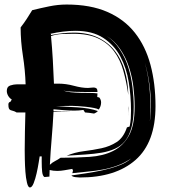

<svg xmlns="http://www.w3.org/2000/svg" viewBox="-20 -744 746 847"><path d="M176 37Q168 32 166 14Q164 -4 164 -30V-54H155Q154 -48 150.5 -26Q147 -4 141.5 20.5Q136 45 128.5 64Q121 83 112 83Q104 83 99 62Q94 41 92 13.5Q90 -14 89.5 -41.5Q89 -69 89 -82Q89 -124 90 -165Q91 -206 92 -248H53Q45 -253 38.5 -254.5Q32 -256 27 -258Q22 -260 19.5 -265Q17 -270 17 -283Q17 -293 26 -295L32 -305Q22 -311 16 -321.5Q10 -332 10 -343Q10 -362 25.5 -367Q41 -372 55 -372H93Q91 -435 81 -498.5Q71 -562 71 -623Q85 -641 97.5 -660Q110 -679 122 -699Q158 -708 197 -716Q236 -724 274 -724Q379 -724 453.5 -691.5Q528 -659 575 -599.5Q622 -540 644 -457.5Q666 -375 666 -276Q666 -116 578 -38.5Q490 39 332 39Q326 39 313 37.5Q300 36 295 30Q323 26 359.5 20.5Q396 15 433 7Q470 -1 503.5 -13.5Q537 -26 559 -45Q529 -25 497.5 -13.5Q466 -2 433.5 4Q401 10 367 13Q333 16 299 20L302 9L299 1Q280 4 264.5 7Q249 10 232 10Q215 10 199 6L198 35ZM247 -48Q316 -48 375.5 -52Q435 -56 479 -78Q523 -100 548.5 -145.5Q574 -191 574 -274Q574 -315 568.5 -360.5Q563 -406 548.5 -449.5Q534 -493 509 -529Q486 -563 451 -585Q485 -562 507 -528Q532 -491 545.5 -448Q559 -405 564.5 -359.5Q570 -314 570 -273Q570 -218 560 -181.5Q550 -145 532 -122.5Q514 -100 487.5 -88Q461 -76 428.5 -70.5Q396 -65 357 -62.5Q318 -60 274 -57Q309 -72 349.5 -77Q390 -82 427.5 -90Q465 -98 495 -117.5Q525 -137 540 -182L552 -186Q556 -206 557 -221.5Q558 -237 558 -257Q558 -319 548 -381.5Q538 -444 511 -494.5Q484 -545 436 -576.5Q388 -608 313 -608Q285 -608 257.5 -604.5Q230 -601 203 -595Q205 -594 205 -592Q205 -589 204 -589Q257 -600 306 -600Q367 -600 412 -578.5Q457 -557 486.5 -519.5Q516 -482 530.5 -432Q545 -382 546 -325Q538 -383 524 -432.5Q510 -482 483 -518Q456 -554 413 -574.5Q370 -595 304 -595Q279 -595 254 -594Q229 -593 205 -585Q210 -532 213 -480Q216 -428 218 -375H238Q271 -375 306 -365.5Q341 -356 368 -356Q373 -356 379.5 -357Q386 -358 393 -358Q400 -358 405 -354.5Q410 -351 410 -338H366Q338 -338 308 -339Q278 -340 260 -344Q273 -339 293 -337Q313 -335 334.5 -334.5Q356 -334 376 -334Q396 -334 410 -332L409 -316L418 -314Q426 -304 426 -292Q426 -276 416 -261Q409 -265 393 -268Q377 -271 358.5 -273Q340 -275 323 -276Q306 -277 297 -277L228 -276Q249 -274 273 -273Q297 -272 321.5 -270.5Q346 -269 369.5 -265Q393 -261 412 -254Q408 -250 404 -247.5Q400 -245 395 -243Q385 -245 375 -246L355 -248L348 -259Q328 -256 308 -256Q285 -256 262 -258L216 -262V-253Q244 -253 272 -252L294 -251H284H250Q233 -251 216 -250Q213 -191 208 -133.5Q203 -76 200 -17Q210 -27 223 -33.5Q236 -40 247 -48ZM646 -271Q646 -320 639.5 -370Q633 -420 619 -467Q633 -416 638.5 -365Q644 -314 644 -262Q644 -236 641 -209Q640 -206 640 -203Q646 -236 646 -271ZM549 -267Q549 -249 546 -232Q548 -242 548 -251V-279Q548 -277 548 -276Q549 -272 549 -267ZM327 -249Q317 -250 307 -250Q317 -249 327 -249ZM304 -250Q299 -251 294 -251Q299 -251 304 -250ZM630 -157Q632 -163 633 -169Q632 -163 630 -157Z"/></svg>

Font: Finger Paint
Style: Regular
Weight: 400
Designer: Ralph du Carrois
Foundry: Ralph du Carrois
Version: Version 1.001